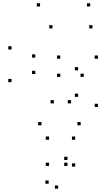

<svg xmlns="http://www.w3.org/2000/svg" viewBox="-20 -760 660 1180"><path d="M475.8 10V-10H455.8V10ZM581.8 -102.4V-122.4H561.8V-102.4ZM581.8 -399V-419H561.8V-399ZM350.5 -399V-419H330.5V-399ZM350.5 -287.4V-307.4H330.5V-287.4ZM494.8 -287.4V-307.4H474.8V-287.4ZM460 -327.4V-347.4H440V-327.4ZM460 -164.7V-184.7H440V-164.7ZM416.7 -124.6V-144.6H396.7V-124.6ZM310.9 -124.6V-144.6H290.9V-124.6ZM196.8 -305V-325H176.8V-305ZM196.8 -405.8V-425.8H176.8V-405.8ZM302.6 -585.4V-605.4H282.6V-585.4ZM548.3 -585.4V-605.4H528.3V-585.4ZM534.2 -720V-740H514.2V-720ZM226.2 -720V-740H206.2V-720ZM50.8 -455.8V-475.8H30.8V-455.8ZM50.8 -255V-275H30.8V-255ZM234.6 10V-10H214.6V10ZM394.6 259.8V239.8H374.6V259.8ZM394.6 223.4V203.4H374.6V223.4ZM279 369.3V349.3H259V369.3ZM337.3 399.8V379.8H317.3V399.8ZM442.2 263.9V243.9H422.2V263.9ZM442.2 98.9V78.9H422.2V98.9ZM281.4 98.9V78.9H261.4V98.9ZM281.4 259.8V239.8H261.4V259.8Z"/></svg>

Font: Monaspace Krypton Dots Var
Style: Regular
Weight: 400
Designer: Riley Cran and the Lettermatic Team
Version: Version 1.100 (Monaspace Krypton Dots)